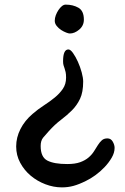

<svg xmlns="http://www.w3.org/2000/svg" viewBox="-20 -688 543 831"><path d="M352 95Q322 110 298 116.5Q274 123 248 123Q212 123 176.5 109.5Q141 96 113 72.5Q85 49 67.5 16.5Q50 -16 50 -54Q50 -93 68.5 -129.5Q87 -166 121 -195Q144 -215 169.5 -231.5Q195 -248 216.5 -265.5Q238 -283 252 -303.5Q266 -324 266 -352Q266 -367 264 -376Q262 -385 259.5 -392Q257 -399 255 -405.5Q253 -412 253 -423Q253 -474 276 -474Q285 -474 296 -458.5Q307 -443 317 -421Q327 -399 333.5 -375Q340 -351 340 -335Q340 -289 326.5 -260.5Q313 -232 291.5 -210.5Q270 -189 243.5 -169Q217 -149 191 -120Q177 -105 166.5 -92Q156 -79 156 -56Q156 -8 185 7Q214 22 271 22Q305 22 327 14Q349 6 363.5 -6.5Q378 -19 387 -33.5Q396 -48 404 -60.5Q412 -73 421 -81Q430 -89 445 -89Q460 -89 468 -75Q476 -61 476 -48Q476 -27 463.5 -5.5Q451 16 432.5 35.5Q414 55 392.5 70.5Q371 86 352 95ZM264 -668Q296 -668 319.5 -654.5Q343 -641 343 -603Q343 -577 323 -560Q303 -543 282 -543Q277 -543 266.5 -547Q256 -551 245 -558Q234 -565 225.5 -575.5Q217 -586 217 -598Q217 -610 221.5 -622Q226 -634 233 -644.5Q240 -655 248 -661.5Q256 -668 264 -668Z"/></svg>

Font: BM YEONSUNG
Style: Regular
Weight: 400
Designer: Bongjin Kim; Myungsoo Han; Jaehyun Keum; Jihee Min; Dokyung Lee; Chorong Kim; Jooyeon Kang; Sang-a Kim;
Foundry: Sandoll Communications Inc.
Version: Version 1.000;PS 1;hotconv 16.6.51;makeotf.lib2.5.65220